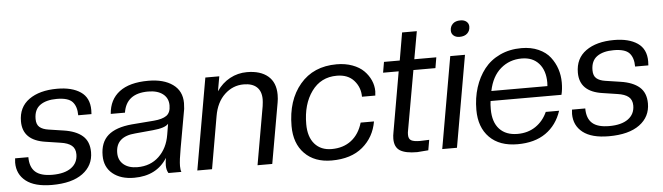

<svg xmlns="http://www.w3.org/2000/svg" viewBox="-46 -890 3723 1078"><g transform="rotate(-5 1815.5 -350.5)"><path d="M209 9.8Q111.8 9.8 62.5 -28.8Q13.2 -67.4 13.2 -132.8Q13.2 -141.6 15.1 -157.2H89.8Q89.8 -101.1 120.1 -74Q150.4 -46.9 215.8 -46.9Q284.7 -46.9 322.3 -74.2Q359.9 -101.6 359.9 -149.9Q359.9 -182.1 339.4 -199.2Q318.8 -216.3 276.9 -222.2L193.8 -234.9Q65.9 -253.4 65.9 -360.8Q65.9 -440.9 125.2 -483.4Q184.6 -525.9 284.2 -525.9Q367.2 -525.9 416 -492.7Q464.8 -459.5 464.8 -390.1Q464.8 -375 463.9 -367.2H389.2Q389.2 -417 365.2 -443.1Q341.3 -469.2 276.9 -469.2Q217.3 -469.2 183.1 -444.8Q148.9 -420.4 148.9 -367.2Q148.9 -335.9 166 -321.3Q183.1 -306.6 215.8 -301.8L299.8 -289.1Q369.6 -278.8 406.2 -246.8Q442.9 -214.8 442.9 -154.8Q442.9 -79.6 382.1 -34.9Q321.3 9.8 209 9.8Z M671.9 9.8Q596.7 9.8 551.3 -27.3Q505.9 -64.5 505.9 -129.9Q505.9 -204.1 549.8 -242.9Q593.8 -281.7 684.6 -290L809.6 -299.8Q857.4 -303.7 881.1 -320.3Q904.8 -336.9 904.8 -377.9Q904.8 -418.9 874.5 -442.4Q844.2 -465.8 791.5 -465.8Q668.5 -465.8 651.9 -358.9H571.8Q577.6 -439 634.5 -482.4Q691.4 -525.9 797.9 -525.9Q884.3 -525.9 935.5 -489Q986.8 -452.1 986.8 -383.8Q986.8 -370.6 984.9 -351.1L945.8 -131.8Q933.6 -64.9 933.6 -33.2Q933.6 -11.2 938.5 0H865.7Q854.5 -17.6 854.5 -43.9Q854.5 -61.5 858.9 -85.9Q798.8 9.8 671.9 9.8ZM695.8 -47.9Q769 -47.9 817.1 -93.8Q865.2 -139.6 877.4 -214.8L887.7 -275.9Q869.1 -253.4 799.8 -247.1L699.7 -237.8Q588.9 -229.5 588.9 -137.2Q588.9 -96.2 617.7 -72Q646.5 -47.9 695.8 -47.9Z M1450.7 0H1367.7L1425.3 -328.1Q1428.7 -353 1428.7 -366.2Q1428.7 -411.6 1403.3 -435.3Q1377.9 -459 1329.6 -459Q1268.1 -459 1221.9 -415.5Q1175.8 -372.1 1162.6 -294.9L1111.3 0H1028.3L1118.7 -516.1H1197.3L1182.6 -433.1Q1212.9 -477.5 1257.3 -501.7Q1301.8 -525.9 1353.5 -525.9Q1429.7 -525.9 1472.2 -489.7Q1514.6 -453.6 1514.6 -384.8Q1514.6 -360.8 1510.7 -340.8Z M1785.2 9.8Q1689 9.8 1633.1 -47.1Q1577.1 -104 1577.1 -202.1Q1577.1 -347.2 1652.6 -436.5Q1728 -525.9 1859.4 -525.9Q1908.2 -525.9 1947.8 -511.2Q1987.3 -496.6 2011.7 -472.2Q2036.1 -447.8 2049.3 -418Q2062.5 -388.2 2062.5 -356Q2062.5 -349.6 2060.5 -332H1985.4Q1985.4 -384.8 1951.4 -423.3Q1917.5 -461.9 1854.5 -461.9Q1764.6 -461.9 1712.4 -389.9Q1660.2 -317.9 1660.2 -206.1Q1660.2 -133.8 1695.1 -94Q1730 -54.2 1790.5 -54.2Q1856.4 -54.2 1901.4 -88.9Q1946.3 -123.5 1965.3 -188H2040.5Q2025.4 -100.1 1960.2 -45.2Q1895 9.8 1785.2 9.8Z M2267.1 4.9Q2201.7 4.9 2170.9 -14.4Q2140.1 -33.7 2140.1 -81.1Q2140.1 -98.6 2144.5 -120.1L2203.1 -456.1H2115.2L2125.5 -516.1H2214.4L2241.2 -671.9H2324.2L2296.4 -516.1H2420.4L2410.2 -456.1H2286.1L2226.1 -118.2Q2224.1 -110.4 2224.1 -96.2Q2224.1 -72.8 2239.3 -64.5Q2254.4 -56.2 2289.6 -56.2L2340.3 -58.1L2330.1 0Q2277.8 4.9 2267.1 4.9Z M2491.7 0H2408.7L2499 -516.1H2582ZM2561 -619.1Q2540 -619.1 2527.3 -630.1Q2514.6 -641.1 2514.6 -658.2Q2514.6 -681.6 2529.8 -696.3Q2544.9 -710.9 2572.8 -710.9Q2594.7 -710.9 2607.4 -700Q2620.1 -689 2620.1 -671.9Q2620.1 -648.4 2604.5 -633.8Q2588.9 -619.1 2561 -619.1Z M2833 9.8Q2731.4 9.8 2675 -47.1Q2618.7 -104 2618.7 -202.1Q2618.7 -269.5 2637.2 -327.9Q2655.8 -386.2 2690.4 -430.7Q2725.1 -475.1 2779.3 -500.5Q2833.5 -525.9 2900.9 -525.9Q2954.6 -525.9 2996.3 -507.3Q3038.1 -488.8 3062 -457.8Q3085.9 -426.8 3097.9 -390.4Q3109.9 -354 3109.9 -314Q3109.9 -275.4 3102.1 -245.1H2702.6Q2699.7 -228 2699.7 -199.2Q2699.7 -126 2736.1 -86.9Q2772.5 -47.9 2837.9 -47.9Q2896.5 -47.9 2939.7 -77.1Q2982.9 -106.4 3005.9 -157.2H3081.1Q3054.7 -77.6 2992.2 -33.9Q2929.7 9.8 2833 9.8ZM2897 -467.8Q2828.1 -467.8 2778.3 -425Q2728.5 -382.3 2711.9 -300.8H3027.8Q3028.8 -307.6 3028.8 -320.8Q3028.8 -388.7 2993.9 -428.2Q2959 -467.8 2897 -467.8Z M3347.7 9.8Q3250.5 9.8 3201.2 -28.8Q3151.9 -67.4 3151.9 -132.8Q3151.9 -141.6 3153.8 -157.2H3228.5Q3228.5 -101.1 3258.8 -74Q3289.1 -46.9 3354.5 -46.9Q3423.3 -46.9 3460.9 -74.2Q3498.5 -101.6 3498.5 -149.9Q3498.5 -182.1 3478 -199.2Q3457.5 -216.3 3415.5 -222.2L3332.5 -234.9Q3204.6 -253.4 3204.6 -360.8Q3204.6 -440.9 3263.9 -483.4Q3323.2 -525.9 3422.9 -525.9Q3505.9 -525.9 3554.7 -492.7Q3603.5 -459.5 3603.5 -390.1Q3603.5 -375 3602.5 -367.2H3527.8Q3527.8 -417 3503.9 -443.1Q3480 -469.2 3415.5 -469.2Q3356 -469.2 3321.8 -444.8Q3287.6 -420.4 3287.6 -367.2Q3287.6 -335.9 3304.7 -321.3Q3321.8 -306.6 3354.5 -301.8L3438.5 -289.1Q3508.3 -278.8 3544.9 -246.8Q3581.5 -214.8 3581.5 -154.8Q3581.5 -79.6 3520.8 -34.9Q3460 9.8 3347.7 9.8Z"/></g></svg>

Font: Creato Display
Style: Italic
Weight: 400
Italic angle: -10°
Version: Version 1.000